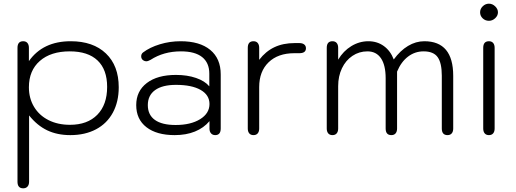

<svg xmlns="http://www.w3.org/2000/svg" viewBox="-20 -724 2801 1043"><path d="M75 263V-464Q75 -500 106 -500Q121 -500 129 -490.5Q137 -481 137 -464V-392Q213 -500 364 -500Q486 -500 555.5 -433.5Q625 -367 625 -250Q625 -171 593 -112Q561 -53 501.5 -21.5Q442 10 362 10Q291 10 236.5 -16Q182 -42 138 -97V263Q138 280 129.5 289.5Q121 299 106 299Q75 299 75 263ZM562 -252Q562 -346 510 -395.5Q458 -445 359 -445Q256 -445 196.5 -393Q137 -341 137 -250Q137 -190 165 -143.5Q193 -97 243.5 -71.5Q294 -46 360 -46Q455 -46 508.5 -100.5Q562 -155 562 -252Z M720 -153Q720 -229 777.5 -273Q835 -317 936 -317Q997 -317 1045 -300.5Q1093 -284 1117 -255V-324Q1117 -383 1078 -414Q1039 -445 963 -445Q869 -445 798 -399Q784 -391 774 -391Q766 -391 757 -397Q747 -405 747 -418Q747 -431 757 -439Q794 -467 848.5 -483.5Q903 -500 961 -500Q1065 -500 1122 -453Q1179 -406 1179 -320V-26Q1179 10 1149 10Q1135 10 1126.5 0.5Q1118 -9 1118 -25V-66Q1087 -29 1039 -9.5Q991 10 929 10Q831 10 775.5 -33Q720 -76 720 -153ZM1118 -159Q1118 -208 1070 -235.5Q1022 -263 936 -263Q862 -263 822.5 -234.5Q783 -206 783 -153Q783 -100 821.5 -72.5Q860 -45 934 -45Q1016 -45 1067 -76.5Q1118 -108 1118 -159Z M1326 -26V-464Q1326 -500 1357 -500Q1372 -500 1380 -490.5Q1388 -481 1388 -464V-399Q1423 -445 1470.5 -467.5Q1518 -490 1581 -490H1606Q1623 -490 1632.5 -482.5Q1642 -475 1642 -462Q1642 -435 1606 -435H1579Q1490 -435 1439 -385.5Q1388 -336 1388 -251V-26Q1388 -9 1380 0.5Q1372 10 1357 10Q1342 10 1334 0.5Q1326 -9 1326 -26Z M1755 -26V-464Q1755 -500 1786 -500Q1801 -500 1809 -490.5Q1817 -481 1817 -464V-400Q1845 -447 1888.5 -473.5Q1932 -500 1981 -500Q2029 -500 2065 -474Q2101 -448 2119 -401Q2154 -449 2196.5 -474.5Q2239 -500 2285 -500Q2442 -500 2442 -312V-26Q2442 -9 2434 0.5Q2426 10 2411 10Q2380 10 2380 -26V-313Q2380 -382 2357.5 -413.5Q2335 -445 2281 -445Q2234 -445 2196.5 -416.5Q2159 -388 2137 -335V-26Q2137 -9 2129 0.5Q2121 10 2106 10Q2075 10 2075 -26V-299Q2075 -370 2049.5 -407.5Q2024 -445 1976 -445Q1931 -445 1894.5 -420.5Q1858 -396 1837.5 -353Q1817 -310 1817 -256V-26Q1817 -9 1809 0.5Q1801 10 1786 10Q1771 10 1763 0.5Q1755 -9 1755 -26Z M2588 -657Q2588 -676 2602.5 -690Q2617 -704 2636 -704Q2655 -704 2670 -689.5Q2685 -675 2685 -657Q2685 -639 2670 -625Q2655 -611 2636 -611Q2616 -611 2602 -624.5Q2588 -638 2588 -657ZM2605 -26V-464Q2605 -500 2636 -500Q2651 -500 2659 -490.5Q2667 -481 2667 -464V-26Q2667 -9 2659 0.5Q2651 10 2636 10Q2621 10 2613 0.5Q2605 -9 2605 -26Z"/></svg>

Font: Kodchasan Light
Style: Regular
Weight: 300
Version: Version 1.000; ttfautohint (v1.6)